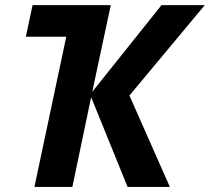

<svg xmlns="http://www.w3.org/2000/svg" viewBox="-20 -734 824 754"><path d="M240.2 -589.8H81.5L107.9 -713.9H415L342.3 -373.5L614.3 -713.9H784.2L488.3 -358.9L647 0H481L337.9 -352.5L264.2 0H115.2Z"/></svg>

Font: Viking Open Sans
Style: Bold Italic
Weight: 700
Italic angle: -12°
Foundry: Ascender Corporation
Version: Version 2.000